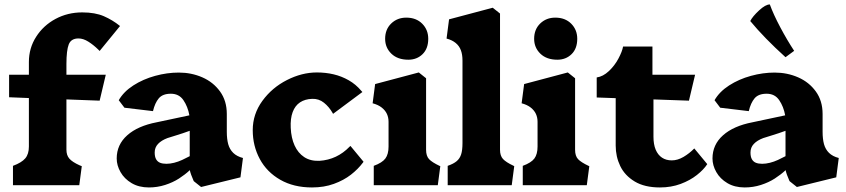

<svg xmlns="http://www.w3.org/2000/svg" viewBox="-20 -814 3720 844"><path d="M107 -170V-383L20 -386.5V-485.5H107V-541.5Q107 -602.5 138.8 -652.2Q170.5 -702 224 -730.8Q277.5 -759.5 341.5 -759.5Q398 -759.5 436.5 -742.8Q475 -726 506.5 -700.5L507.5 -699.5L418 -590L411.5 -596.5Q391 -616.5 368.5 -630.8Q346 -645 325 -645Q292.5 -645 282.2 -618.8Q272 -592.5 272 -532.5V-485.5H445L418 -371.5L272 -377V-156Q272 -131.5 284.8 -116.8Q297.5 -102 329.5 -87.5L339.5 -83.5L328.5 0H37V-85Q75 -99 91 -117.8Q107 -136.5 107 -170Z M493 -117.5Q493 -178 539.2 -219.2Q585.5 -260.5 669 -276.5L812.5 -307Q805.5 -345.5 786.2 -373.8Q767 -402 731 -402Q695 -402 678 -381.8Q661 -361.5 652.5 -325.5L527 -340.5L502 -373.5Q523.5 -411 566.2 -438.5Q609 -466 661.8 -480.5Q714.5 -495 766 -495Q821.5 -495 869.5 -474Q917.5 -453 947.2 -412Q977 -371 977 -313V-234.5Q977 -203 983.2 -180.2Q989.5 -157.5 1005.2 -142Q1021 -126.5 1048 -119.5L1037 -34.5L864 8L832 -17.5Q831.5 -18.5 831.2 -19Q831 -19.5 830.5 -20.5Q825 -32.5 820.2 -46Q815.5 -59.5 814.5 -66Q793.5 -46.5 766.8 -29.2Q740 -12 705.8 -1Q671.5 10 634.5 10Q590.5 10 558.5 -9Q526.5 -28 509.8 -57.5Q493 -87 493 -117.5ZM814 -127.5V-239Q798 -233 785 -228.8Q772 -224.5 756 -219.5Q736.5 -213.5 716 -207Q689.5 -197 674.8 -181.5Q660 -166 660 -143.5Q660 -125 666.2 -114Q672.5 -103 683.8 -98.5Q695 -94 711.5 -94Q727.5 -94 745.5 -98.5Q763.5 -103 780.8 -111Q798 -119 814 -127.5Z M1091 -242Q1091 -312.5 1133.5 -370.8Q1176 -429 1241.5 -462.2Q1307 -495.5 1373 -495.5Q1412 -495.5 1446.8 -487.2Q1481.5 -479 1512.8 -461.2Q1544 -443.5 1568 -415L1573 -409.5L1444 -313.5Q1443.5 -315.5 1442 -317.5Q1426.5 -344.5 1404 -362.5Q1381.5 -380.5 1352.5 -379.5Q1320.5 -378.5 1298.8 -364Q1277 -349.5 1266.5 -321.2Q1256 -293 1258 -252Q1260 -207.5 1275 -174.5Q1290 -141.5 1317.2 -123.5Q1344.5 -105.5 1384 -107Q1423 -109.5 1456.2 -125.2Q1489.5 -141 1516.5 -169Q1517.5 -169.5 1520.5 -172.5L1578 -103L1576 -100Q1554 -70.5 1522.5 -46Q1491 -21.5 1447.8 -5.8Q1404.5 10 1351.5 10Q1271 10 1212 -23.8Q1153 -57.5 1122 -115Q1091 -172.5 1091 -242Z M1688 -170V-278.5Q1688 -297.5 1680.8 -313.2Q1673.5 -329 1658 -341.2Q1642.5 -353.5 1618 -360L1629 -444.5L1821 -495.5L1853 -470V-155.5Q1853 -128.5 1866 -114.5Q1879 -100.5 1913 -84.5L1915.5 -83.5L1904.5 0H1623V-85Q1660 -98.5 1674 -117.2Q1688 -136 1688 -170ZM1862.5 -643.5Q1862.5 -683.1 1836 -709.8Q1809.5 -736.5 1765.9 -736.5Q1726.5 -736.5 1699.8 -710.8Q1673 -685 1673 -643.5Q1673 -604.4 1700.5 -577.9Q1728 -551.5 1775 -551.5Q1812.5 -551.5 1837.5 -575.9Q1862.5 -600.3 1862.5 -643.5Z M2013 -185V-548Q2013 -574 2006 -593Q1999 -612 1983.2 -625Q1967.5 -638 1943 -644.5L1954 -729L2146 -780L2178 -754.5V-155.5Q2178 -129.5 2191 -115.2Q2204 -101 2236 -86L2240.5 -83.5L2229.5 0H1948V-85Q1974 -94 1987.8 -105.8Q2001.5 -117.5 2007.2 -135.8Q2013 -154 2013 -185Z M2343 -170V-278.5Q2343 -297.5 2335.8 -313.2Q2328.5 -329 2313 -341.2Q2297.5 -353.5 2273 -360L2284 -444.5L2476 -495.5L2508 -470V-155.5Q2508 -128.5 2521 -114.5Q2534 -100.5 2568 -84.5L2570.5 -83.5L2559.5 0H2278V-85Q2315 -98.5 2329 -117.2Q2343 -136 2343 -170ZM2517.5 -643.5Q2517.5 -683.1 2491 -709.8Q2464.5 -736.5 2420.9 -736.5Q2381.5 -736.5 2354.8 -710.8Q2328 -685 2328 -643.5Q2328 -604.4 2355.5 -577.9Q2383 -551.5 2430 -551.5Q2467.5 -551.5 2492.5 -575.9Q2517.5 -600.3 2517.5 -643.5Z M2686.5 -174V-382.5L2603 -385.5V-473.5Q2631 -477.5 2656.5 -501.5Q2682 -525.5 2698.5 -556.5Q2715 -587.5 2719 -609.5H2848V-485.5H3035.5L3008.5 -371.5L2852.5 -377V-213Q2852.5 -179.5 2862.2 -156.2Q2872 -133 2890 -121Q2908 -109 2933 -109Q2958.5 -109 2984.5 -124.2Q3010.5 -139.5 3032 -161.5L3089 -92.5Q3073.5 -68.5 3043.5 -44.8Q3013.5 -21 2972 -5.5Q2930.5 10 2881 10Q2813.5 10 2770 -16.2Q2726.5 -42.5 2706.5 -84Q2686.5 -125.5 2686.5 -174Z M3112 -117.5Q3112 -178 3158.2 -219.2Q3204.5 -260.5 3288 -276.5L3431.5 -307Q3424.5 -345.5 3405.2 -373.8Q3386 -402 3350 -402Q3314 -402 3297 -381.8Q3280 -361.5 3271.5 -325.5L3146 -340.5L3121 -373.5Q3142.5 -411 3185.2 -438.5Q3228 -466 3280.8 -480.5Q3333.5 -495 3385 -495Q3440.5 -495 3488.5 -474Q3536.5 -453 3566.2 -412Q3596 -371 3596 -313V-234.5Q3596 -203 3602.2 -180.2Q3608.5 -157.5 3624.2 -142Q3640 -126.5 3667 -119.5L3656 -34.5L3483 8L3451 -17.5Q3450.5 -18.5 3450.2 -19Q3450 -19.5 3449.5 -20.5Q3444 -32.5 3439.2 -46Q3434.5 -59.5 3433.5 -66Q3412.5 -46.5 3385.8 -29.2Q3359 -12 3324.8 -1Q3290.5 10 3253.5 10Q3209.5 10 3177.5 -9Q3145.5 -28 3128.8 -57.5Q3112 -87 3112 -117.5ZM3433 -127.5V-239Q3417 -233 3404 -228.8Q3391 -224.5 3375 -219.5Q3355.5 -213.5 3335 -207Q3308.5 -197 3293.8 -181.5Q3279 -166 3279 -143.5Q3279 -125 3285.2 -114Q3291.5 -103 3302.8 -98.5Q3314 -94 3330.5 -94Q3346.5 -94 3364.5 -98.5Q3382.5 -103 3399.8 -111Q3417 -119 3433 -127.5ZM3433 -562.5 3471 -590.5Q3440 -637.5 3410 -694Q3380 -750.5 3364 -794.5Q3345 -794.5 3316.5 -768Q3288 -741.5 3278 -721.5Q3339 -647.5 3433 -562.5Z"/></svg>

Font: TMT Limkin
Style: Regular
Weight: 400
Designer: Gabriel Drozdov
Version: Version 1.000;Glyphs 3.1.2 (3151)